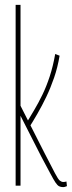

<svg xmlns="http://www.w3.org/2000/svg" viewBox="-20 -760 294 786"><path d="M238 6Q229 6 222 2.5Q215 -1 207 -13Q199 -25 185.5 -50.5Q172 -76 149 -119L64 -286V0H44V-740H64V-327L163 -132Q192 -76 205 -51Q218 -26 225 -20.5Q232 -15 239 -15Q242 -15 245.5 -15.5Q249 -16 252 -17L254 2Q251 3 247 4.5Q243 6 238 6ZM98 -236 88 -256Q103 -281 120 -309.5Q137 -338 153.5 -372Q170 -406 183.5 -447Q197 -488 206 -539L224 -532Q216 -484 201.5 -442Q187 -400 169.5 -363.5Q152 -327 133.5 -295Q115 -263 98 -236Z"/></svg>

Font: Georama ExtraCondensed Thin
Style: Regular
Weight: 100
Width: 2
Designer: Jean-Baptiste Levee
Foundry: Production Type
Version: Version 1.001